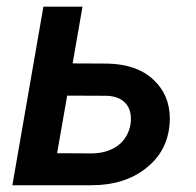

<svg xmlns="http://www.w3.org/2000/svg" viewBox="-20 -548 579 568"><path d="M224.1 -528.3H108.4L16.6 0H250.5C316.4 0 370.6 -17.1 413.1 -51.3C455.6 -85 478.5 -129.4 481.9 -184.6C481.9 -189 482.4 -192.9 482.4 -196.8C482.4 -243.7 466.3 -282.2 433.6 -312.5C401.4 -342.8 356.4 -358.4 299.3 -359.9L194.8 -360.4ZM297.4 -264.6C346.2 -262.2 367.2 -232.9 367.2 -197.8C367.2 -192.4 367.2 -187 366.2 -181.6C357.9 -127.4 314.5 -95.7 254.4 -94.2L148.9 -94.7L178.7 -265.1Z"/></svg>

Font: Roboto Medium
Style: Italic
Weight: 500
Italic angle: -12°
Designer: Google
Version: Version 2.137; 2017